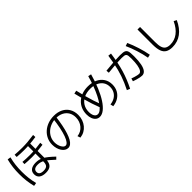

<svg xmlns="http://www.w3.org/2000/svg" viewBox="398 -2485 4204 4204"><g transform="rotate(-45 2500.0 -383.0)"><path d="M538.3 32Q436.7 32 382.5 -9.5Q328.3 -51 328.3 -128.7Q328.3 -206.4 382.5 -246.5Q436.7 -286.7 538.3 -286.7Q587.7 -286.7 631.7 -275.9Q675.7 -265 721.7 -239.7Q767.7 -214.4 822.4 -170.4Q877 -126.4 946.7 -59.7L898.6 -11.6Q833.3 -73.6 783.3 -114.6Q733.3 -155.6 692.2 -179.5Q651 -203.3 613.3 -213.3Q575.7 -223.3 535 -223.3Q401.7 -223.3 401.7 -128.7Q401.7 -35.4 531.7 -35.4Q608.3 -35.4 640 -68.9Q671.6 -102.4 671.6 -182V-698H745V-178.7Q745 -69.7 695.4 -18.8Q645.7 32 538.3 32ZM555 -657Q498.7 -657 436.3 -660Q374 -663 328 -667L330.7 -733.7Q375.3 -729.7 437.2 -726.7Q499 -723.7 555.7 -723.7Q640 -723.7 726.8 -730.7Q813.7 -737.7 922.7 -753.7L926 -687Q817.7 -671 729.2 -664Q640.7 -657 555 -657ZM558 -426.3Q503.3 -426.3 442.7 -429.3Q382 -432.3 338 -436.3L340.7 -501.7Q384.3 -497.7 443.7 -494.7Q503 -491.7 558 -491.7Q639.3 -491.7 723.5 -498.7Q807.7 -505.7 912.7 -521.7L916 -456.3Q811 -440.3 725.8 -433.3Q640.7 -426.3 558 -426.3ZM150.3 50.3Q125 -51.7 113 -150Q101 -248.3 101 -360Q101 -470.3 113 -568.2Q125 -666 150.3 -768.7L225.7 -758Q200.7 -658.7 189.6 -562.5Q178.4 -466.3 178.4 -360Q178.4 -252.7 189.6 -156.3Q200.7 -60 225.7 37Z M1591.6 -48.4Q1650 -54 1698.3 -80.4Q1746.6 -106.7 1783 -149.2Q1819.3 -191.7 1839 -246.3Q1858.6 -301 1858.6 -363.7Q1858.6 -453.7 1818.8 -520Q1779 -586.3 1707 -623.3Q1635 -660.3 1537.3 -660.3Q1453.3 -660.3 1380.8 -633.1Q1308.4 -606 1254 -558Q1199.7 -510 1169.2 -445.7Q1138.7 -381.3 1138.7 -307Q1138.7 -263.3 1148.9 -223.5Q1159 -183.7 1176.7 -152.2Q1194.4 -120.7 1216.5 -102.2Q1238.7 -83.7 1262.3 -83.7Q1297.7 -83.7 1330.3 -125.4Q1363 -167 1392.2 -247Q1421.3 -327 1445.3 -442.8Q1469.3 -558.7 1486.6 -707.3L1561.4 -699.3Q1543.7 -560 1521.5 -448.5Q1499.4 -337 1472.5 -254.3Q1445.7 -171.6 1414.4 -116.5Q1383 -61.3 1346.4 -33.8Q1309.7 -6.3 1267.7 -6.3Q1226 -6.3 1189.5 -29.6Q1153 -53 1125.3 -94.3Q1097.7 -135.7 1082.2 -190.2Q1066.7 -244.7 1066.7 -307Q1066.7 -398 1102 -475.2Q1137.3 -552.3 1201.3 -609.7Q1265.3 -667 1351.3 -698.7Q1437.3 -730.4 1538.7 -730.4Q1658.7 -730.4 1747.3 -685.2Q1836 -640 1884.7 -557.5Q1933.3 -475 1933.3 -363.7Q1933.3 -287.7 1909.8 -221.5Q1886.3 -155.3 1843.7 -103.5Q1801 -51.7 1742.8 -19.8Q1684.7 12 1614.3 19.7Z M2593 -28Q2674.3 -37.4 2734.5 -74Q2794.6 -110.7 2827.3 -170Q2860 -229.4 2860 -305.3Q2860 -391 2818.3 -453.8Q2776.6 -516.6 2700.1 -551Q2623.7 -585.3 2520 -585.3Q2405.3 -585.3 2319.9 -543.1Q2234.4 -501 2187.2 -424.8Q2140 -348.7 2140 -245.3Q2140 -192.7 2153.4 -153.2Q2166.7 -113.7 2190.9 -92.2Q2215 -70.7 2247.3 -70.7Q2288.7 -70.7 2334 -105.9Q2379.3 -141 2426.5 -206.7Q2473.7 -272.4 2520 -363.7Q2566.3 -455 2608.8 -568Q2651.3 -681 2687 -810.3L2759.7 -795Q2709.4 -612.7 2647.7 -465.7Q2586 -318.7 2517.9 -214.5Q2449.7 -110.3 2379 -54.5Q2308.4 1.3 2239.3 1.3Q2187.7 1.3 2148.7 -28.8Q2109.7 -59 2088.2 -114Q2066.7 -169 2066.7 -242Q2066.7 -335.3 2099.2 -411.8Q2131.7 -488.3 2191.8 -543.7Q2252 -599 2335.2 -628.9Q2418.3 -658.7 2520 -658.7Q2644.7 -658.7 2737.7 -614.9Q2830.7 -571 2882 -491.7Q2933.3 -412.3 2933.3 -305.3Q2933.3 -211 2893.2 -136.3Q2853 -61.7 2779.8 -15.2Q2706.7 31.3 2609 42ZM2389.6 -134Q2353 -229.3 2320.3 -328.7Q2287.6 -428 2258.6 -534.3Q2229.6 -640.7 2202.6 -755.3L2276 -771.3Q2301.7 -658.7 2330.2 -553.8Q2358.7 -449 2390.5 -350.7Q2422.4 -252.4 2458.4 -158Z M3530.7 16.7Q3506.3 16.7 3466.5 9Q3426.7 1.4 3382.7 -11.6Q3338.7 -24.6 3299.7 -39.3L3319 -106.7Q3353.3 -94 3390.7 -82.7Q3428 -71.4 3460.2 -64.4Q3492.3 -57.4 3509.3 -57.4Q3548 -57.4 3574.3 -97.5Q3600.6 -137.7 3614.6 -217.5Q3628.6 -297.3 3628.6 -415.6Q3628.6 -469 3623.9 -500.8Q3619.3 -532.6 3604.9 -548.5Q3590.6 -564.3 3562.5 -569.5Q3534.3 -574.6 3486.3 -574.6Q3440.7 -574.6 3377.7 -571.3Q3314.7 -568 3235.2 -561.5Q3155.7 -555 3059 -544.6L3053 -612.7Q3205.3 -628.7 3311.5 -635.7Q3417.7 -642.7 3499.7 -642.7Q3554 -642.7 3590.5 -638Q3627 -633.3 3650 -619.7Q3673 -606 3685 -580.2Q3697 -554.3 3701.2 -512.1Q3705.3 -470 3705.3 -407.6Q3705.3 -267.3 3686.2 -172.8Q3667 -78.3 3628.5 -30.8Q3590 16.7 3530.7 16.7ZM3069 4.3Q3108.6 -74.3 3140.5 -147.8Q3172.3 -221.3 3197.8 -295.7Q3223.3 -370 3244 -449.5Q3264.6 -529 3281.6 -619.5Q3298.6 -710 3314.6 -815.7L3389.4 -807.7Q3371 -676.7 3348.4 -566Q3325.7 -455.3 3296.4 -356.2Q3267 -257 3228.4 -161.5Q3189.7 -66 3139.7 33.7ZM3897.9 -171.3Q3887.6 -232.3 3870.1 -301.5Q3852.6 -370.7 3830.5 -441Q3808.3 -511.3 3783.3 -576.6Q3758.3 -642 3732.7 -696.3L3804.7 -720.3Q3831 -664.3 3856 -598.2Q3881 -532 3903.4 -461.3Q3925.7 -390.7 3943.4 -320.8Q3961 -251 3972 -188.7Z M4443 46.7Q4346 46.7 4286.2 11.3Q4226.3 -24 4199 -101Q4171.6 -178 4171.6 -303.3V-770H4250.4V-303.3Q4250.4 -201.7 4269.5 -140.9Q4288.7 -80 4332.4 -53.4Q4376 -26.7 4448.3 -26.7Q4580.7 -26.7 4685 -105.9Q4789.3 -185 4861.3 -340L4926 -307.3Q4845.7 -131.7 4724.2 -42.5Q4602.7 46.7 4443 46.7Z"/></g></svg>

Font: M PLUS 2 Thin
Style: Regular
Weight: 100
Designer: Coji Morishita
Foundry: UNDERFOREST DESIGN
Version: Version 1.001